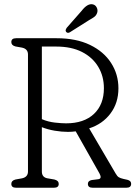

<svg xmlns="http://www.w3.org/2000/svg" viewBox="-20 -879 638 899"><path d="M534.5 -465.5Q534.5 -397 497.2 -347.5Q460 -298 397.5 -278L521.5 -66.5Q528.5 -54 536 -49.2Q543.5 -44.5 559 -41Q580 -37.5 587 -32.5Q594 -27.5 594 -18Q594 0 572 0H413.5Q391.5 0 391.5 -18Q391.5 -32.5 409.5 -36L441 -40Q458.5 -43 446 -66.5L334.5 -264Q317 -261.5 298.5 -261.5Q269 -261.5 236.2 -267Q203.5 -272.5 176 -283.5V-76Q176 -50 200 -44.5L234.5 -38.5Q255 -33.5 255 -18Q255 0 233 0H55Q33 0 33 -18Q33 -33.5 52.5 -38.5L83 -44Q111 -50 111 -76V-624Q111 -650 83 -656L52.5 -661.5Q33 -666.5 33 -682Q33 -700 55 -700H245.5Q336.5 -700 401.2 -668.8Q466 -637.5 500.2 -584.2Q534.5 -531 534.5 -465.5ZM176 -661V-321Q205.5 -308.5 237 -305Q268.5 -301.5 289.5 -301.5Q373 -301.5 419.8 -345.5Q466.5 -389.5 466.5 -466Q466.5 -522 440 -566.2Q413.5 -610.5 363.8 -635.8Q314 -661 243.5 -661ZM362 -828Q390 -864.5 415 -858.5Q427 -855.5 432.8 -844Q438.5 -832.5 435.5 -821Q431.5 -807.5 422.2 -800.5Q413 -793.5 397.5 -785L306.5 -727.5Q296 -722 289.5 -730Q286 -734.5 287.8 -739.5Q289.5 -744.5 293 -749.5Z"/></svg>

Font: Fraunces 144pt SuperSoft Light
Style: Regular
Weight: 300
Version: Version 1.000;[0bf87f6ff]